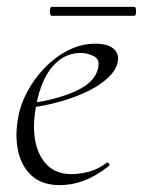

<svg xmlns="http://www.w3.org/2000/svg" viewBox="-20 -526 416 558"><path d="M154 12Q102 12 72 -15.5Q42 -43 32.5 -88Q23 -133 33 -185Q39 -222 59.5 -260Q80 -298 110.5 -329.5Q141 -361 178.5 -380Q216 -399 258 -399Q293 -399 310 -384.5Q327 -370 322 -345Q317 -322 294.5 -300.5Q272 -279 236.5 -261.5Q201 -244 157.5 -231.5Q114 -219 67 -213L69 -226Q147 -237 200.5 -261.5Q254 -286 264 -324Q272 -352 254 -362Q236 -372 215 -372Q179 -372 152 -351Q125 -330 108.5 -295Q92 -260 85 -218Q74 -161 82.5 -116.5Q91 -72 117.5 -46Q144 -20 187 -20Q212 -20 238.5 -27Q265 -34 290 -53Q293 -55 296.5 -51Q300 -47 297 -44Q259 -14 224 -1Q189 12 154 12ZM130 -480Q127 -480 125.5 -486.5Q124 -493 125.5 -499.5Q127 -506 130 -506H370Q374 -506 375 -499.5Q376 -493 375 -486.5Q374 -480 370 -480Z"/></svg>

Font: Cormorant Infant Light
Style: Italic
Weight: 300
Italic angle: -10°
Designer: Christian Thalmann (Catharsis Fonts)
Foundry: Catharsis Fonts
Version: Version 4.001